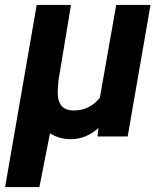

<svg xmlns="http://www.w3.org/2000/svg" viewBox="-41 -548 663 771"><path d="M244.1 -528.3 193.8 -224.6 190.9 -184.1Q187.5 -106 252 -104.5Q316.9 -102.5 359.9 -155.3L425.8 -528.3H563.5L471.7 0H350.6L354.5 -33.7Q302.7 11.7 242.2 10.7Q196.8 10.7 159.7 -12.7L117.2 203.1H-20.5L106.4 -528.3Z"/></svg>

Font: RobotoDraft
Style: Bold Italic
Weight: 700
Italic angle: -12°
Version: Version 2.001150; 2014